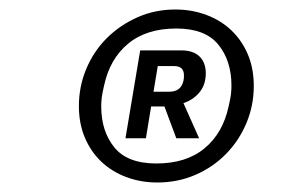

<svg xmlns="http://www.w3.org/2000/svg" viewBox="-20 -730 640 404"><path d="M311 -346Q276 -346 245.5 -357.5Q215 -369 193 -390Q171 -411 158.5 -440.5Q146 -470 146 -507Q146 -548 161.5 -585Q177 -622 204.5 -649.5Q232 -677 269 -693.5Q306 -710 349 -710Q384 -710 414.5 -698.5Q445 -687 467 -666Q489 -645 501.5 -615.5Q514 -586 514 -549Q514 -508 498.5 -471Q483 -434 455.5 -406Q428 -378 391 -362Q354 -346 311 -346ZM309 -386Q372 -386 410.5 -418Q449 -450 461 -506Q465 -523 466 -532Q467 -541 467 -550Q467 -602 439.5 -636Q412 -670 351 -670Q288 -670 249.5 -638Q211 -606 199 -550Q195 -533 194 -524Q193 -515 193 -506Q193 -454 220.5 -420Q248 -386 309 -386ZM287 -439H244L275 -624H361Q387 -624 400 -611Q413 -598 413 -576Q413 -552 400 -536Q387 -520 366 -513L399 -439H351L326 -506H298ZM336 -537Q361 -537 366 -560Q367 -565 367 -567.5Q367 -570 367 -572Q367 -591 346 -591H312L303 -537Z"/></svg>

Font: IBM Plex Mono Text
Style: Italic
Weight: 450
Italic angle: -9°
Monospace: yes
Designer: Mike Abbink, Paul van der Laan, Pieter van Rosmalen
Foundry: Bold Monday
Version: Version 2.1